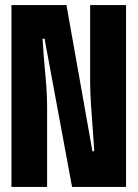

<svg xmlns="http://www.w3.org/2000/svg" viewBox="-20 -734 540 754"><path d="M25 0V-714H241L343 -140H350Q348 -179 344 -229Q340 -279 337 -328Q334 -377 334 -412V-714H475V0H263L155 -582H147Q152 -503 158.5 -436.5Q165 -370 165 -309V0Z"/></svg>

Font: Noto Sans Mono ExtraCondensed Black
Style: Regular
Weight: 900
Width: 2
Designer: Monotype Design Team
Foundry: Monotype Imaging Inc.
Version: Version 2.014